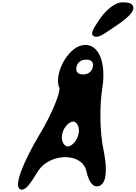

<svg xmlns="http://www.w3.org/2000/svg" viewBox="-20 -1573 1163 1645"><path d="M155 49C201 67 247 -13 304 -104C373 -213 522 -250 624 -212C673 -193 710 -158 721 -104C735 -37 769 43 831 20C836 18 840 16 845 12C903 -29 892 -170 865 -298C837 -429 831 -659 856 -814C891 -1028 831 -1193 706 -1188C643 -1185 583 -1139 533 -1060C485 -983 461 -878 488 -822C502 -795 433 -605 309 -404C188 -198 90 26 155 49ZM719 -1062C764 -1062 784 -1039 775 -999C766 -959 736 -935 692 -935C648 -935 626 -959 635 -999C644 -1039 674 -1062 719 -1062ZM606 -532C633 -532 667 -491 653 -425C639 -359 588 -318 561 -318C534 -318 499 -359 513 -425C527 -491 579 -532 606 -532ZM790 -1260C828 -1247 877 -1287 942 -1330C1060 -1408 1148 -1476 1116 -1527C1102 -1550 1069 -1553 1029 -1553C958 -1553 872 -1472 822 -1391C793 -1345 740 -1277 790 -1260Z"/></svg>

Font: Venom Sans
Style: BdObl
Weight: 700
Version: Version 1.001